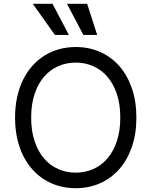

<svg xmlns="http://www.w3.org/2000/svg" viewBox="-20 -986 801 1016"><path d="M701.7 -363.6Q701.7 -277.3 677.7 -208.3Q653.8 -139.2 611 -90.7Q568.2 -42.3 509.4 -16.2Q450.6 9.9 380.7 9.9Q334.2 9.9 292.3 -1.8Q250.4 -13.5 214.7 -35.9Q179 -58.2 150.4 -90.6Q121.8 -122.9 101.6 -164.4Q81.3 -206 70.5 -256Q59.7 -306.1 59.7 -363.6Q59.7 -421.2 70.5 -471.2Q81.3 -521.3 101.6 -562.9Q121.8 -604.4 150.4 -636.7Q179 -669 214.7 -691.4Q250.4 -713.8 292.3 -725.5Q334.2 -737.2 380.7 -737.2Q450.6 -737.2 509.4 -711.3Q568.2 -685.4 611 -636.9Q653.8 -588.4 677.7 -519.2Q701.7 -449.9 701.7 -363.6ZM616.5 -363.6Q616.5 -434.7 598.2 -489Q579.9 -543.3 548.1 -580.1Q516.3 -616.8 473.4 -635.8Q430.4 -654.8 380.7 -654.8Q331.3 -654.8 288.2 -635.8Q245 -616.8 213.2 -580.1Q181.5 -543.3 163.2 -489Q144.9 -434.7 144.9 -363.6Q144.9 -293 163.2 -238.5Q181.5 -183.9 213.2 -147.2Q245 -110.4 288.2 -91.4Q331.3 -72.4 380.7 -72.4Q430.4 -72.4 473.4 -91.4Q516.3 -110.4 548.1 -147.2Q579.9 -183.9 598.2 -238.5Q616.5 -293 616.5 -363.6ZM334.5 -965.9H441.1L494.3 -801.1H421.2ZM153.4 -965.9H257.8L344.5 -801.1H270.6Z"/></svg>

Font: Fast_Sans
Style: Regular
Weight: 400
Designer: Rasmus Andersson
Foundry: rsms
Version: Version 3.018;git-588b23468